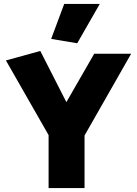

<svg xmlns="http://www.w3.org/2000/svg" viewBox="-20 -952 694 972"><path d="M408 0V-266L644 -680H457L316 -435L184 -694L10 -646L226 -268V0ZM371 -733 485 -932H305L239 -755Z"/></svg>

Font: Catamaran Thin Black
Style: Regular
Weight: 900
Version: Version 2.000